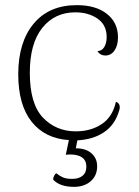

<svg xmlns="http://www.w3.org/2000/svg" viewBox="-20 -534 541 747"><path d="M446 -117Q446 -108 440 -93Q423 -44 381.5 -17.5Q340 9 281 12L275 43Q314 43 336 62.5Q358 82 358 113Q358 149 333 171Q308 193 268 193Q213 193 187 165V163Q187 157 190.5 150Q194 143 199 140Q211 150 224.5 156Q238 162 261 162Q286 162 301 150Q316 138 316 115Q316 67 252 67L236 68L248 11Q155 5 103 -60.5Q51 -126 51 -245Q51 -370 111 -442Q171 -514 279 -514Q353 -514 396 -480Q439 -446 439 -389Q439 -357 425.5 -337.5Q412 -318 390 -318Q370 -318 359 -335Q377 -336 386 -351.5Q395 -367 395 -390Q395 -437 359.5 -461.5Q324 -486 273 -486Q193 -486 144.5 -425.5Q96 -365 96 -251Q96 -130 147 -76.5Q198 -23 275 -23Q333 -23 375.5 -51Q418 -79 431 -138Q446 -133 446 -117Z"/></svg>

Font: Arima Madurai ExtraLight
Style: Regular
Weight: 275
Designer: Joana Correia and Natanael Gama
Foundry: NDISCOVER
Version: Version 1.019